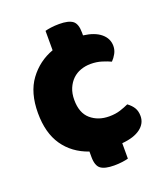

<svg xmlns="http://www.w3.org/2000/svg" viewBox="-126 -671 745 855"><g transform="rotate(-20 246.0 -244.0)"><path d="M324 -367Q299 -367 276.5 -359Q254 -351 237.5 -335Q221 -319 211 -295.5Q201 -272 201 -241Q201 -179 236 -149Q271 -119 323 -119Q353 -119 376 -126.5Q399 -134 416 -142Q435 -128 444.5 -112Q454 -96 454 -73Q454 -38 423.5 -15Q393 8 336 13V86Q326 89 308 91.5Q290 94 269 94Q225 94 205.5 79.5Q186 65 186 23V-2Q111 -28 70 -87.5Q29 -147 29 -241Q29 -338 73 -397.5Q117 -457 186 -482V-574Q196 -577 214 -579.5Q232 -582 253 -582Q297 -582 316.5 -567.5Q336 -553 336 -511V-498Q390 -491 418.5 -467Q447 -443 447 -408Q447 -389 438 -372.5Q429 -356 417 -344Q400 -352 376 -359.5Q352 -367 324 -367Z"/></g></svg>

Font: Baloo Thambi 2 ExtraBold
Style: Regular
Weight: 800
Designer: Aadarsh Rajan and Ek Type
Foundry: Ek Type
Version: Version 1.640;hotconv 1.0.111;makeotfexe 2.5.65597; ttfautoh